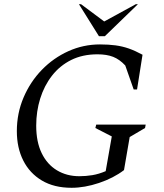

<svg xmlns="http://www.w3.org/2000/svg" viewBox="-20 -882 779 912"><path d="M320 10Q237 10 179 -24.5Q121 -59 90.5 -119.5Q60 -180 60 -259Q60 -344 92 -419Q124 -494 179 -550.5Q234 -607 305 -639Q376 -671 455 -671Q496 -671 529 -666.5Q562 -662 592 -651.5Q622 -641 657 -622L631 -457H615L575 -571Q548 -600 517.5 -612Q487 -624 443 -624Q372 -624 318 -597Q264 -570 227 -522.5Q190 -475 171 -414Q152 -353 152 -285Q152 -208 178 -154.5Q204 -101 250.5 -73Q297 -45 357 -45Q388 -45 418.5 -50Q449 -55 482 -69L511 -234L433 -274L437 -290H672L669 -274L596 -231L569 -74Q519 -36 450.5 -13Q382 10 320 10ZM450 -710 355 -862H365L475 -780L625 -862H635L478 -710Z"/></svg>

Font: Spectral
Style: Italic
Weight: 400
Italic angle: -10°
Designer: Jean-Baptiste Levee
Foundry: Production Type
Version: Version 2.001